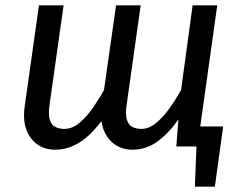

<svg xmlns="http://www.w3.org/2000/svg" viewBox="-20 -547 911 717"><path d="M688.6 -74.7H813.4L782.3 150.2H707.7L713.7 0H678.7ZM474.4 12.1Q438.3 12.1 409.8 -6.9Q381.3 -25.9 366.8 -62.9Q352.4 -99.9 360.3 -154.9L413.4 -527.1H505.4L453.4 -159.3Q447.4 -119.5 453.9 -99.6Q460.3 -79.7 474.7 -72.7Q489.1 -65.7 508 -65.7Q535.8 -65.7 561.7 -86.7Q587.6 -107.6 611.5 -140.5Q635.4 -173.4 656.3 -211.4L699.3 -527.1H791.3L717.3 0H638.4L646.3 -100.8Q610.4 -49.8 568.3 -18.9Q526.3 12.1 474.4 12.1ZM186.5 12.1Q127.4 12.1 94.5 -32.4Q61.5 -76.9 72.5 -151.9L125.5 -527.1H217.5L165.5 -159.3Q159.5 -119.5 166 -99.6Q172.4 -79.7 186.8 -72.7Q201.2 -65.7 220.1 -65.7Q250 -65.7 277.8 -89.1Q305.7 -112.5 330.5 -149.4Q355.4 -186.3 377.4 -226.3L371.6 -112.2Q343.7 -72.2 314.7 -44.6Q285.7 -17 253.6 -2.5Q221.5 12.1 186.5 12.1Z"/></svg>

Font: Fira Sans Variable
Style: Italic
Weight: 397
Italic angle: -8°
Designer: Carrois Corporate & Edenspiekermann AG
Foundry: Carrois Corporate GbR & Edenspiekermann AG
Version: Version 4.202